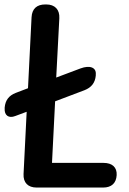

<svg xmlns="http://www.w3.org/2000/svg" viewBox="-20 -806 580 864"><path d="M49 -284 100 -303 86 -23C84 16 106 38 145 38H444C482 38 503 18 505 -18C507 -53 485 -73 446 -73H214L228 -350L360 -400C391 -412 408 -433 411 -466V-471C414 -502 385 -514 342 -498L233 -457L247 -724C249 -763 227 -786 188 -786H184C146 -786 124 -767 122 -728L106 -409L51 -388C20 -376 4 -355 1 -322V-318C-1 -287 19 -272 49 -284Z"/></svg>

Font: 寒蝉团圆体 Round
Style: Regular
Weight: 500
Designer: 寒蝉字型
Version: Version 2.700;Glyphs 3.1.1 (3135)